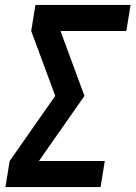

<svg xmlns="http://www.w3.org/2000/svg" viewBox="-20 -755 547 775"><path d="M2 0 19 -105 203 -368 106 -630 123 -735H507L490 -630H224L321 -368L137 -105H403L386 0Z"/></svg>

Font: Iosevka SS18 Extrabold
Style: Italic
Weight: 800
Italic angle: -9°
Monospace: yes
Designer: Belleve Invis
Foundry: Belleve Invis
Version: Version 25.1.1; ttfautohint (v1.8.4)